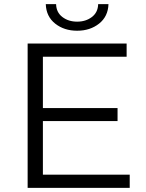

<svg xmlns="http://www.w3.org/2000/svg" viewBox="-20 -911 709 931"><path d="M114 0V-700H594V-636H188V-387H550V-324H188V-64H609V0ZM354 -762Q291 -762 247.5 -796.5Q204 -831 202 -891H252Q253 -851 282.5 -828.5Q312 -806 354 -806Q396 -806 425.5 -828.5Q455 -851 456 -891H506Q504 -831 460.5 -796.5Q417 -762 354 -762Z"/></svg>

Font: Montserrat
Style: Regular
Weight: 400
Designer: Julieta Ulanovsky
Foundry: Julieta Ulanovsky
Version: Version 9.000; ttfautohint (v1.8.4.7-5d5b)